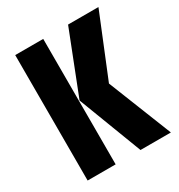

<svg xmlns="http://www.w3.org/2000/svg" viewBox="-155 -739 784 843"><g transform="rotate(-30 237.5 -318.0)"><path d="M467 -636 339 -322 467 0H313L190 -322L313 -636ZM45 0V-636H187V0Z"/></g></svg>

Font: Teko Semibold
Style: Regular
Weight: 600
Designer: Manushi Parikh, Jonny Pinhorn
Foundry: Indian Type Foundry
Version: Version 1.105;PS 1.0;hotconv 1.0.78;makeotf.lib2.5.61930; tt